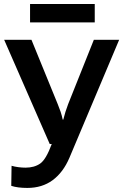

<svg xmlns="http://www.w3.org/2000/svg" viewBox="-20 -715 608 948"><path d="M35.6 202.6Q52.2 208 71.8 210.4Q91.3 212.9 115.2 212.9Q188 212.9 240 174.6Q292 136.2 322.8 64L568.4 -518.6H443.4L316.4 -200.7Q309.1 -181.6 303.2 -162.8Q297.4 -144 292.5 -124.5H289.6Q285.6 -144 279.3 -163.1Q272.9 -182.1 265.1 -200.7L135.3 -518.6H0.5L225.6 -3.9H235.4Q207.5 72.3 178.5 92.5Q149.4 112.8 106 112.8Q89.4 112.8 70.6 110.4Q51.8 107.9 37.1 103.5ZM447.8 -695.3H128.4V-604.5H447.8Z"/></svg>

Font: Roboto Flex
Style: wght 600 wdth 140 opsz 13.0 GRAD 0.00 slnt 0.00 XTRA 468 XOPQ 96 YOPQ 79 YTLC 514 YTUC 712 YTAS 750 YTDE -203.00 YTFI 738
Weight: 600
Width: 8
Designer: Berlow after Robertson
Foundry: Google
Version: Version 3.100